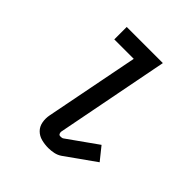

<svg xmlns="http://www.w3.org/2000/svg" viewBox="-189 -793 928 928"><g transform="rotate(45 275.0 -329.0)"><path d="M290 12Q265 12 242 6Q219 0 203 -16Q187 -32 182.5 -56Q178 -80 183 -105L277 -585H144V-670H391L278 -89Q277 -82 280 -75.5Q283 -69 291 -69Q295 -69 300 -69.5Q305 -70 309 -73L461 -181L514 -115L362 -7Q346 4 327 8Q308 12 290 12Z"/></g></svg>

Font: Lode Dark
Style: Bold Italic
Weight: 700
Italic angle: -11°
Monospace: yes
Designer: Belleve Invis
Foundry: Belleve Invis
Version: Version 29.2.0; ttfautohint (v1.8.3)